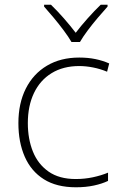

<svg xmlns="http://www.w3.org/2000/svg" viewBox="-20 -850 514 814"><path d="M302 -56Q220 -56 166 -90Q112 -124 85 -185.5Q58 -247 58 -328Q58 -412 89.5 -474.5Q121 -537 179 -571.5Q237 -606 316 -606Q353 -606 384.5 -599.5Q416 -593 443 -581L434 -546Q405 -558 374.5 -564Q344 -570 316 -570Q248 -570 199 -540Q150 -510 124 -455.5Q98 -401 98 -328Q98 -261 119.5 -207.5Q141 -154 186 -122.5Q231 -91 301 -91Q339 -91 374 -98.5Q409 -106 438 -118V-83Q413 -71 378.5 -63.5Q344 -56 302 -56ZM283 -672Q271 -693 250.5 -720.5Q230 -748 207.5 -775Q185 -802 167 -822V-830H196Q223 -804 251 -772Q279 -740 301 -711Q323 -740 351.5 -772Q380 -804 407 -830H436V-822Q418 -802 395 -775Q372 -748 351.5 -720.5Q331 -693 319 -672Z"/></svg>

Font: Noto Sans Malayalam UI ExtraLight
Style: Regular
Weight: 200
Designer: Jelle Bosma - Monotype Design Team
Foundry: Monotype Imaging Inc.
Version: Version 2.104; ttfautohint (v1.8.4.7-5d5b)